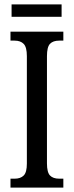

<svg xmlns="http://www.w3.org/2000/svg" viewBox="-20 -859 337 879"><path d="M28 -41H47Q74 -41 88.5 -55.5Q103 -70 103 -110V-602Q103 -643 88.5 -658Q74 -673 47 -673H28V-714H270V-673H251Q223 -673 209 -658.5Q195 -644 195 -602V-111Q195 -70 209 -55.5Q223 -41 251 -41H270V0H28ZM33 -839H262V-782H33Z"/></svg>

Font: Noto Serif Cond
Style: Regular
Weight: 400
Width: 3
Designer: Monotype Design Team
Foundry: Monotype Imaging Inc.
Version: Version 1.001